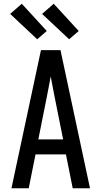

<svg xmlns="http://www.w3.org/2000/svg" viewBox="-20 -1002 540 1022"><path d="M41 0 198 -735H302L459 0H367L331 -180H169L133 0ZM316 -260 270 -490Q265 -516 260 -542Q255 -568 250 -595Q245 -568 240 -542Q235 -516 230 -490L184 -260ZM348 -793 204 -928 266 -982 399 -837ZM178 -793 34 -928 96 -982 229 -837Z"/></svg>

Font: Iosevka Bendy Medium
Style: Regular
Weight: 500
Monospace: yes
Designer: Belleve Invis
Foundry: Belleve Invis
Version: Version 30.1.2